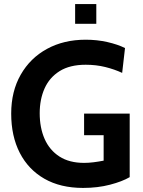

<svg xmlns="http://www.w3.org/2000/svg" viewBox="-20 -909 704 943"><path d="M388 14Q277 14 198 -31.2Q119 -76.5 77 -158.5Q35 -240.5 35 -351Q35 -460.5 81.8 -542.2Q128.5 -624 211 -669Q293.5 -714 401 -714Q456.5 -714 507.2 -702.5Q558 -691 594 -673L580 -551Q542.5 -568.5 497.2 -579.8Q452 -591 401 -591Q323 -591 273 -559.8Q223 -528.5 199 -474.8Q175 -421 175 -353Q175 -281.5 199.2 -226.5Q223.5 -171.5 272 -140.2Q320.5 -109 393 -109Q415 -109 439.2 -112Q463.5 -115 489 -120V-245H393V-351H617V-39Q580.5 -17.5 520.2 -1.8Q460 14 388 14ZM349 -792V-889H453V-792Z"/></svg>

Font: Cabin Resolve
Style: Bold-Resolve
Weight: 700
Designer: Pablo Impallari
Foundry: Pablo Impallari. http://www.impallari.com Igino Marini. http://www.ikern.com
Version: Version 3.001